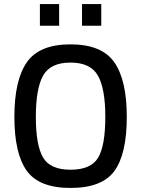

<svg xmlns="http://www.w3.org/2000/svg" viewBox="-20 -917 697 948"><path d="M328 -79Q429 -79 464.5 -138.5Q500 -198 500 -340Q500 -479 463.5 -543.5Q427 -608 328 -608Q229 -608 193 -544Q157 -480 157 -340Q157 -200 192.5 -139.5Q228 -79 328 -79ZM328 11Q173 11 112 -74Q51 -159 51 -340Q51 -521 112.5 -609.5Q174 -698 328 -698Q482 -698 544 -610Q606 -522 606 -340Q606 -157 545 -73Q484 11 328 11ZM177 -790V-897H272V-790ZM385 -790V-897H480V-790Z"/></svg>

Font: TitilliumText
Style: Medium
Weight: 500
Designer: Accademia di Belle Arti di Urbino and others
Foundry: Accademia di Belle Arti di Urbino and others.
Version: Version 60.001